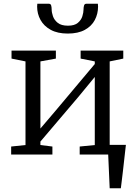

<svg xmlns="http://www.w3.org/2000/svg" viewBox="-20 -824 720 1024"><path d="M565 180Q564 157.5 563 135Q562 112.5 561 90Q560 67.5 559 45Q558 22.5 557 0L507.5 -51.5H651.5Q649 -28.5 646.2 -5.5Q643.5 17.5 641 40.8Q638.5 64 635.8 87.2Q633 110.5 630.2 133.8Q627.5 157 624.5 180ZM39.5 0V-42.5L116 -50.5V-496.5L41.5 -511.5V-554H278V-511.5L195.5 -496.5V-138.5L276 -233L485.5 -482.5V-496.5L410 -511.5V-554H637.5V-511.5L565 -496.5V-50.5L640 -42.5V0H405V-42.5L485.5 -50.5V-413.5L396.5 -305.5L195.5 -69V-50.5L259.5 -42.5V0ZM240.5 -804Q250.5 -804 253 -794.5Q255.5 -785 255.5 -773.5Q255.5 -757.5 262.5 -737.2Q269.5 -717 288.2 -702Q307 -687 342.5 -687Q377 -687 395 -702Q413 -717 419.2 -737.2Q425.5 -757.5 425.5 -773.5Q425.5 -785 428.2 -794.5Q431 -804 440.5 -804H502Q502 -800 502.5 -796.2Q503 -792.5 503 -789Q503 -750.5 485.8 -717.5Q468.5 -684.5 432.5 -664.8Q396.5 -645 341.5 -645Q287 -645 250.8 -664.8Q214.5 -684.5 196.2 -717.5Q178 -750.5 178 -789Q178 -792.5 178.5 -796.2Q179 -800 179 -804Z"/></svg>

Font: Merriweather 20pt Light
Style: Regular
Weight: 300
Version: Version 2.100